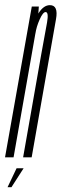

<svg xmlns="http://www.w3.org/2000/svg" viewBox="-57 -626 245 764"><path d="M-37 0H-3L94 -550.5L97.5 -600H69.5ZM35 0H69L139.5 -400.5Q155.5 -493.5 165.8 -549.5Q176 -605.5 141.5 -605.5Q117 -605.5 97.2 -574.8Q77.5 -544 71 -507L84 -493Q88 -520 101 -549Q114 -578 124.5 -578Q137.5 -578 130.2 -536.5Q123 -495 106.5 -406.5ZM-27 119H-11.5L37 43.5H9Z"/></svg>

Font: Anybody UltraCondensed ExtraLight
Style: Italic
Weight: 250
Width: 1
Italic angle: -10°
Version: Version 1.113;gftools[0.9.25]